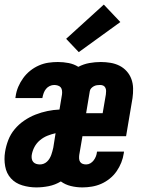

<svg xmlns="http://www.w3.org/2000/svg" viewBox="-20 -808 640 836"><path d="M138 8Q107 8 77 -1Q47 -10 27.5 -31.5Q8 -53 2.5 -84Q-3 -115 2 -146Q6 -172 16 -198Q26 -224 44 -245.5Q62 -267 85.5 -283Q109 -299 134.5 -309Q160 -319 186.5 -324.5Q213 -330 239 -331L250 -397Q251 -405 250 -413.5Q249 -422 244.5 -427.5Q240 -433 232 -435.5Q224 -438 216 -438Q206 -438 196.5 -433.5Q187 -429 180.5 -421Q174 -413 170.5 -403.5Q167 -394 165 -384Q165 -383 165 -382.5Q165 -382 164 -381H47Q47 -383 47.5 -385Q48 -387 48 -388Q51 -410 59.5 -430Q68 -450 81 -468Q94 -486 111.5 -500Q129 -514 149.5 -523Q170 -532 191 -535Q212 -538 232 -538Q256 -538 279 -533.5Q302 -529 321 -517Q344 -529 369 -533.5Q394 -538 419 -538Q440 -538 461 -534.5Q482 -531 500 -522Q518 -513 531.5 -498Q545 -483 552 -464Q559 -445 559.5 -423.5Q560 -402 557 -381L529 -215H339L325 -133Q324 -125 324.5 -117Q325 -109 329 -103Q333 -97 340 -94.5Q347 -92 355 -92Q365 -92 373.5 -97Q382 -102 388 -110Q394 -118 397.5 -127Q401 -136 402 -145Q402 -146 402 -146.5Q402 -147 403 -148H520Q520 -146 519.5 -144.5Q519 -143 519 -141Q516 -120 508 -100Q500 -80 487.5 -62Q475 -44 457.5 -30Q440 -16 420.5 -7.5Q401 1 380 4.5Q359 8 339 8Q313 8 288.5 2Q264 -4 245 -18Q220 -3 192.5 2.5Q165 8 138 8ZM427 -315 441 -397Q442 -405 442 -412Q442 -419 439 -425.5Q436 -432 430 -435Q424 -438 416 -438Q409 -438 402 -437Q395 -436 388.5 -432.5Q382 -429 377 -423.5Q372 -418 371 -411L355 -315ZM154 -92Q162 -92 170 -95Q178 -98 184.5 -104Q191 -110 195.5 -117.5Q200 -125 203 -133Q206 -141 208 -149Q210 -157 212 -165L222 -228Q204 -224 186.5 -217Q169 -210 154 -197.5Q139 -185 130 -168Q121 -151 118 -132Q117 -124 118.5 -116Q120 -108 125 -102.5Q130 -97 137.5 -94.5Q145 -92 154 -92ZM323 -581 268 -639 432 -788 504 -712Z"/></svg>

Font: Iosevka Slab Extended Oblique
Style: Bold
Weight: 700
Width: 7
Italic angle: -9°
Monospace: yes
Designer: Belleve Invis
Foundry: Belleve Invis
Version: Version 11.1.1; ttfautohint (v1.8.3)